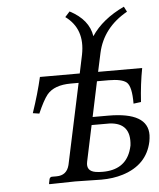

<svg xmlns="http://www.w3.org/2000/svg" viewBox="-50 -724 635 769"><g transform="rotate(-5 267.0 -339.0)"><path d="M313.5 -251H376.5Q536.1 -251 534.2 -158.7Q533.7 -146 531.2 -132.8Q511.7 -41 413.6 -10.3Q374 2 326.7 2Q306.2 2 274.4 1Q241.7 0 221.2 0L117.7 2L116.2 0L120.1 -19Q123 -26.4 129.9 -26.9H148.9Q189.9 -26.9 200.2 -67.4Q200.7 -70.3 201.2 -71.8L269.5 -392.1H238.3Q171.4 -392.1 142.1 -356.9Q124.5 -335 102.1 -283.2L76.2 -287.1Q102.1 -363.3 117.2 -429.2H277.3L293 -503.9Q313 -605.5 239.3 -659.2L258.3 -680.2Q334.5 -640.6 344.7 -573.2Q388.2 -638.7 476.6 -680.2L487.3 -659.2Q389.2 -604 367.2 -503.9L351.1 -429.2H528.3Q516.1 -365.2 511.7 -293.9L481.4 -290Q481.9 -358.4 462.4 -376Q443.4 -392.1 390.1 -392.1H343.3ZM454.6 -124Q465.3 -214.4 379.4 -219.2H306.6L275.9 -74.2Q268.1 -37.1 306.6 -30.8Q318.8 -28.8 335 -28.8Q422.4 -28.8 448.2 -101.1Q452.1 -112.3 454.6 -124Z"/></g></svg>

Font: Linux Libertine Display Slanted O
Style: Slanted
Weight: 400
Designer: Philipp H. Poll
Foundry: Philipp H. Poll
Version: Version 5.0.9